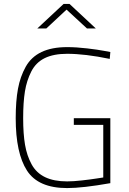

<svg xmlns="http://www.w3.org/2000/svg" viewBox="-20 -949 657 978"><path d="M356 -313V-347H542V-16Q401 9 322 9Q175 9 117.5 -80Q60 -169 60 -347Q60 -434 71.5 -496.5Q83 -559 111 -609Q139 -659 191.5 -684Q244 -709 322 -709Q369 -709 424 -702.5Q479 -696 510 -690L542 -684L539 -649Q413 -675 322 -675Q253 -675 208 -653Q163 -631 139.5 -585Q116 -539 107 -483.5Q98 -428 98 -347Q98 -267 107.5 -211.5Q117 -156 141 -112Q165 -68 210 -46.5Q255 -25 322 -25Q353 -25 397.5 -30Q442 -35 473.5 -40Q505 -45 506 -45V-313ZM170 -804 304 -929H334L468 -804H423L319 -900L216 -804Z"/></svg>

Font: TitilliumText22L Th
Style: Thin
Weight: 100
Designer: Campivisivi
Foundry: Campivisivi
Version: 1.000